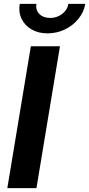

<svg xmlns="http://www.w3.org/2000/svg" viewBox="-20 -965 457 985"><path d="M287.6 -727.5 167 0H17.6L138.2 -727.5ZM223.6 -793.9Q176.3 -793.9 141.6 -814.2Q106.9 -834.5 90.6 -868.7Q74.2 -902.8 81.1 -945.3H167Q161.6 -914.1 181.6 -893.6Q201.7 -873 237.3 -873Q260.7 -873 280.8 -882.6Q300.8 -892.1 314.2 -908.2Q327.6 -924.3 330.6 -945.3H417.5Q410.2 -902.8 382.3 -868.4Q354.5 -834 313 -814Q271.5 -793.9 223.6 -793.9Z"/></svg>

Font: Inter 20pt
Style: Bold Italic
Weight: 700
Italic angle: -9.3988°
Version: Version 4.001;git-66647c0bb